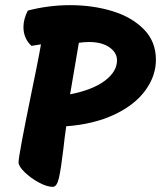

<svg xmlns="http://www.w3.org/2000/svg" viewBox="-20 -725 625 745"><path d="M52 -95Q52 -121 101 -360Q107 -388 120.5 -455.5Q134 -523 139 -553L102 -547Q71 -576 71 -620Q71 -651 88 -684Q169 -705 252 -705Q340 -705 415.5 -682Q491 -659 538 -611.5Q585 -564 585 -493Q585 -430 543.5 -373.5Q502 -317 423 -280Q344 -243 237 -235Q230 -187 226 -148Q217 -72 209 -36Q201 0 185 0Q162 0 130.5 -17Q99 -34 75.5 -57Q52 -80 52 -95ZM434 -491Q434 -521 404.5 -541.5Q375 -562 325 -562Q307 -562 286 -559L270 -465Q256 -386 252 -359Q339 -376 386.5 -411.5Q434 -447 434 -491Z"/></svg>

Font: Mogra
Style: Regular
Weight: 400
Designer: Lipi Raval
Foundry: Lipi Raval
Version: Version 1.002;PS 1.002;hotconv 1.0.88;makeotf.lib2.5.647800;